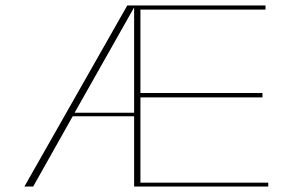

<svg xmlns="http://www.w3.org/2000/svg" viewBox="-20 -680 1049 700"><path d="M69 0 444 -660H948V-645H492V-341H937V-325H492V-14H958V0H469V-256H245L101 0ZM252 -269H469V-653Z"/></svg>

Font: Panamera Thin
Style: Regular
Weight: 100
Designer: Bastien Sozeau
Foundry: NBR — Bastien Sozeau
Version: Version 3.003;gftools[0.9.33]